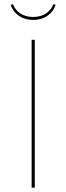

<svg xmlns="http://www.w3.org/2000/svg" viewBox="-20 -864 306 884"><path d="M132.7 -772.3C189.9 -772.3 225.9 -806.3 236 -842.3L225.4 -844.4C212.9 -810.4 180.3 -785.8 132.7 -785.8C85.1 -785.8 52.6 -810.4 40 -844.4L29.4 -842.3C39.6 -806.3 75.6 -772.3 132.7 -772.3ZM140.1 -680.9H125.7V0H140.1Z"/></svg>

Font: Fira Sans Hair
Style: Regular
Weight: 100
Designer: bBox Type GmbH & Carrois Corporate GbR & Edenspiekermann AG
Foundry: bBox Type GmbH & Carrois Corporate GbR & Edenspiekermann AG
Version: Version 4.300;PS 004.300;hotconv 1.0.88;makeotf.lib2.5.64775